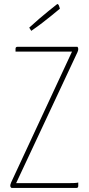

<svg xmlns="http://www.w3.org/2000/svg" viewBox="-20 -932 442 952"><path d="M38 0Q35 -1 33 -4Q31 -7 31 -11Q31 -16 32.5 -19.5Q34 -23 35 -27L337 -676H95Q77 -676 67 -676Q57 -676 57 -676V-690Q57 -700 67 -700H364Q366 -698 367 -695Q368 -692 368 -689Q368 -682 364 -673L60 -24H323Q337 -24 349 -24.5Q361 -25 368 -27V-10Q368 -6 366 -3Q364 0 358 0ZM135 -779Q135 -779 132.5 -783Q130 -787 127.5 -791Q125 -795 125 -795Q150 -818 174.5 -839Q199 -860 219.5 -876.5Q240 -893 252 -902.5Q264 -912 264 -912Q270 -912 273.5 -900.5Q277 -889 277 -889Q277 -889 265.5 -879.5Q254 -870 234.5 -854Q215 -838 189.5 -818.5Q164 -799 135 -779Z"/></svg>

Font: Yanone Kaffeesatz ExtraLight
Style: Regular
Weight: 200
Designer: Yanone (Cyrillic: Daniel Pouzeot, Huerta Tipografica, and Cyreal)
Foundry: Yanone
Version: Version 2.003